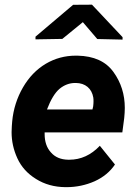

<svg xmlns="http://www.w3.org/2000/svg" viewBox="-20 -770 569 800"><path d="M363.3 -750.5 284.7 -750 127.9 -617.2V-606L239.7 -607.9L325.2 -677.7L385.3 -607.4L490.7 -605V-615.2ZM252.4 9.8C253.9 9.8 255.9 9.8 257.3 9.8C298.3 9.8 337.4 1.5 374 -14.6C410.6 -31.2 439 -54.7 459 -84.5L396 -162.6C359.4 -124 316.9 -104.5 269 -104.5C267.1 -104.5 265.6 -104.5 264.2 -104.5C233.4 -105 209 -115.2 191.9 -135.3C174.3 -154.8 166 -180.2 166 -211.4C166 -213.9 166 -215.8 166 -218.3H489.7L497.6 -278.3C499 -293 500 -306.6 500 -320.3C500 -376.5 484.4 -426.3 452.6 -470.2C420.9 -514.2 371.1 -536.6 303.2 -538.1C300.8 -538.1 298.3 -538.1 295.4 -538.1C251 -538.1 209 -526.9 170.9 -504.4C132.3 -481.4 100.6 -448.7 75.7 -405.8C50.8 -362.8 35.6 -315.4 30.8 -264.2L29.3 -244.6C28.8 -236.3 28.3 -227.5 28.3 -219.2C28.3 -182.1 36.1 -146 52.2 -110.8C68.4 -75.2 94.2 -46.4 129.9 -24.4C165.5 -2 206.1 9.3 252.4 9.8ZM296.4 -424.3C335.4 -423.8 362.3 -401.4 368.7 -363.8C369.6 -358.4 369.6 -353 369.6 -347.2C369.6 -340.8 369.1 -334 368.2 -326.7L365.2 -314H175.8C191.4 -355 209 -383.8 228 -399.9C247.6 -416 269.5 -424.3 293.5 -424.3C294.4 -424.3 295.4 -424.3 296.4 -424.3Z"/></svg>

Font: Roboto
Style: Bold Italic
Weight: 700
Italic angle: -12°
Designer: Google
Version: Version 2.137; 2017